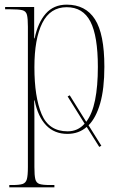

<svg xmlns="http://www.w3.org/2000/svg" viewBox="-20 -566 522 826"><path d="M20 240V230H33Q63 230 77 225.5Q91 221 95.5 205Q100 189 100 153V-451Q100 -486 96 -502Q92 -518 76.5 -522Q61 -526 26 -526H2V-536H127V-401H129Q143 -469 177 -507.5Q211 -546 267 -546Q348 -546 388.5 -483Q429 -420 429 -279Q429 -184 411 -121.5Q393 -59 361 -27L416 61L407 66L353 -20Q319 10 270 10Q214 10 178.5 -27Q143 -64 129 -134H127Q128 -102 128 -65Q128 -28 128 14V153Q128 189 132 205Q136 221 150 225.5Q164 230 194 230H214V240ZM271 -1Q315 -1 344 -34L271 -151L280 -156L351 -42Q377 -76 389 -135.5Q401 -195 401 -278Q401 -411 369 -473Q337 -535 267 -535Q196 -535 162 -467Q128 -399 128 -277Q128 -149 159 -75Q190 -1 271 -1Z"/></svg>

Font: Noto Serif Display Condensed Thin
Style: Regular
Weight: 100
Width: 3
Designer: Monotype Design Team
Foundry: Monotype Imaging Inc.
Version: Version 2.009